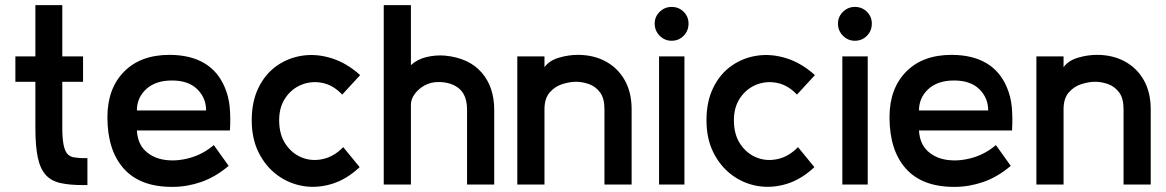

<svg xmlns="http://www.w3.org/2000/svg" viewBox="-20 -720 4549 749"><path d="M118 -223V-401H40V-500H118V-700H223V-500H304V-401H223V-223Q223 -178 228.5 -153Q234 -128 244.5 -118Q255 -108 269.5 -106Q284 -104 301 -103H321V2H304Q251 2 215.5 -6Q180 -14 158.5 -37.5Q137 -61 127.5 -105.5Q118 -150 118 -223Z M877 -211H514Q517 -159 548 -130.5Q579 -102 625.5 -96Q672 -90 722.5 -104.5Q773 -119 814 -154L872 -73Q820 -29 764.5 -10Q709 9 654 9Q528 10 463.5 -61.5Q399 -133 399 -263Q399 -374 463.5 -440Q528 -506 642 -506Q804 -505 857 -379Q872 -344 876 -303Q880 -262 877 -211ZM651 -406Q587 -406 550.5 -372.5Q514 -339 514 -289H784Q784 -338 749.5 -372Q715 -406 651 -406Z M1383 -68Q1332 -20 1274.5 -2.5Q1217 15 1161.5 5.5Q1106 -4 1061 -37.5Q1016 -71 989 -125Q962 -179 962 -251Q962 -324 988.5 -378Q1015 -432 1060 -463.5Q1105 -495 1160.5 -503Q1216 -511 1274.5 -492.5Q1333 -474 1385 -427L1315 -351Q1280 -388 1238 -396.5Q1196 -405 1157.5 -390Q1119 -375 1094 -339Q1069 -303 1069 -251Q1069 -195 1094 -158Q1119 -121 1157.5 -105.5Q1196 -90 1239.5 -99.5Q1283 -109 1319 -146Z M1908 0H1802V-291Q1802 -348 1771.5 -374Q1741 -400 1690 -400Q1660 -400 1636 -386.5Q1612 -373 1597.5 -353Q1583 -333 1583 -312V0H1477V-700H1583V-466Q1608 -489 1644 -497.5Q1680 -506 1716 -503Q1809 -494 1858.5 -437.5Q1908 -381 1908 -291Z M2444 0H2338V-294Q2338 -337 2320.5 -360Q2303 -383 2277.5 -392Q2252 -401 2227 -401Q2203 -401 2174 -392Q2145 -383 2124.5 -359.5Q2104 -336 2104 -294V0H1998V-500H2104V-458Q2123 -484 2160.5 -495Q2198 -506 2234 -506Q2296 -506 2343.5 -480Q2391 -454 2417.5 -406.5Q2444 -359 2444 -294Z M2600 -561Q2573 -561 2553.5 -580.5Q2534 -600 2534 -628Q2534 -655 2553.5 -674Q2573 -693 2600 -693Q2628 -693 2647 -674Q2666 -655 2666 -628Q2666 -600 2647 -580.5Q2628 -561 2600 -561ZM2650 0H2551V-500H2650Z M3157 -68Q3106 -20 3048.5 -2.5Q2991 15 2935.5 5.5Q2880 -4 2835 -37.5Q2790 -71 2763 -125Q2736 -179 2736 -251Q2736 -324 2762.5 -378Q2789 -432 2834 -463.5Q2879 -495 2934.5 -503Q2990 -511 3048.5 -492.5Q3107 -474 3159 -427L3089 -351Q3054 -388 3012 -396.5Q2970 -405 2931.5 -390Q2893 -375 2868 -339Q2843 -303 2843 -251Q2843 -195 2868 -158Q2893 -121 2931.5 -105.5Q2970 -90 3013.5 -99.5Q3057 -109 3093 -146Z M3315 -561Q3288 -561 3268.5 -580.5Q3249 -600 3249 -628Q3249 -655 3268.5 -674Q3288 -693 3315 -693Q3343 -693 3362 -674Q3381 -655 3381 -628Q3381 -600 3362 -580.5Q3343 -561 3315 -561ZM3365 0H3266V-500H3365Z M3928 -211H3565Q3568 -159 3599 -130.5Q3630 -102 3676.5 -96Q3723 -90 3773.5 -104.5Q3824 -119 3865 -154L3923 -73Q3871 -29 3815.5 -10Q3760 9 3705 9Q3579 10 3514.5 -61.5Q3450 -133 3450 -263Q3450 -374 3514.5 -440Q3579 -506 3693 -506Q3855 -505 3908 -379Q3923 -344 3927 -303Q3931 -262 3928 -211ZM3702 -406Q3638 -406 3601.5 -372.5Q3565 -339 3565 -289H3835Q3835 -338 3800.5 -372Q3766 -406 3702 -406Z M4469 0H4363V-294Q4363 -337 4345.5 -360Q4328 -383 4302.5 -392Q4277 -401 4252 -401Q4228 -401 4199 -392Q4170 -383 4149.5 -359.5Q4129 -336 4129 -294V0H4023V-500H4129V-458Q4148 -484 4185.5 -495Q4223 -506 4259 -506Q4321 -506 4368.5 -480Q4416 -454 4442.5 -406.5Q4469 -359 4469 -294Z"/></svg>

Font: Kulim Park SemiBold
Style: Regular
Weight: 600
Designer: Noponies / Dale Sattler
Foundry: Noponies
Version: Version 1.000; ttfautohint (v1.8.3)